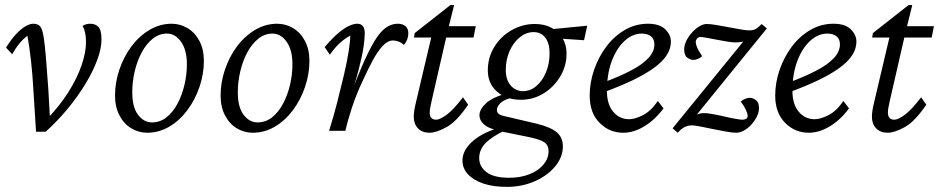

<svg xmlns="http://www.w3.org/2000/svg" viewBox="-20 -519 3727 762"><path d="M123 3.9 113.3 -149.4Q109.4 -222.7 103 -278.3Q96.7 -334 88.9 -377Q55.7 -352.5 28.3 -303.7L3.9 -330.1Q25.4 -364.3 45.4 -385.3Q65.4 -406.2 82.5 -415.5Q99.6 -424.8 111.3 -424.8Q130.9 -424.8 139.6 -414.1Q148.4 -403.3 153.3 -372.1Q158.2 -340.8 162.6 -286.6Q167 -232.4 171.9 -163.1L178.7 -42L160.2 -40Q214.8 -95.7 250.5 -151.9Q286.1 -208 303.7 -259.8Q321.3 -311.5 321.3 -350.6Q321.3 -373 317.9 -388.7Q314.5 -404.3 307.6 -416Q314.5 -420.9 322.8 -422.9Q331.1 -424.8 338.9 -424.8Q358.4 -424.8 370.6 -412.1Q382.8 -399.4 382.8 -362.3Q382.8 -327.1 366.2 -281.7Q349.6 -236.3 319.3 -186.5Q289.1 -136.7 249 -87.9Q209 -39.1 161.1 3.9Z M563.5 7.8Q530.3 7.8 501 -9.8Q471.7 -27.3 454.1 -61Q436.5 -94.7 436.5 -139.6Q436.5 -191.4 453.6 -242.2Q470.7 -293 501 -334Q531.2 -375 572.8 -399.9Q614.3 -424.8 661.1 -424.8Q695.3 -424.8 724.6 -407.2Q753.9 -389.6 771.5 -356.4Q789.1 -323.2 789.1 -277.3Q789.1 -225.6 772 -174.8Q754.9 -124 724.1 -82.5Q693.4 -41 652.3 -16.6Q611.3 7.8 563.5 7.8ZM583 -33.2Q615.2 -33.2 640.6 -53.2Q666 -73.2 684.1 -106.9Q702.1 -140.6 711.9 -181.6Q721.7 -222.7 721.7 -264.6Q721.7 -320.3 698.7 -353Q675.8 -385.7 642.6 -385.7Q611.3 -385.7 585.9 -365.2Q560.5 -344.7 542.5 -311Q524.4 -277.3 514.6 -235.8Q504.9 -194.3 504.9 -152.3Q504.9 -93.8 527.8 -63.5Q550.8 -33.2 583 -33.2Z M982.4 7.8Q949.2 7.8 919.9 -9.8Q890.6 -27.3 873 -61Q855.5 -94.7 855.5 -139.6Q855.5 -191.4 872.6 -242.2Q889.6 -293 919.9 -334Q950.2 -375 991.7 -399.9Q1033.2 -424.8 1080.1 -424.8Q1114.3 -424.8 1143.6 -407.2Q1172.9 -389.6 1190.4 -356.4Q1208 -323.2 1208 -277.3Q1208 -225.6 1190.9 -174.8Q1173.8 -124 1143.1 -82.5Q1112.3 -41 1071.3 -16.6Q1030.3 7.8 982.4 7.8ZM1002 -33.2Q1034.2 -33.2 1059.6 -53.2Q1085 -73.2 1103 -106.9Q1121.1 -140.6 1130.9 -181.6Q1140.6 -222.7 1140.6 -264.6Q1140.6 -320.3 1117.7 -353Q1094.7 -385.7 1061.5 -385.7Q1030.3 -385.7 1004.9 -365.2Q979.5 -344.7 961.4 -311Q943.4 -277.3 933.6 -235.8Q923.8 -194.3 923.8 -152.3Q923.8 -93.8 946.8 -63.5Q969.7 -33.2 1002 -33.2Z M1540 -358.4Q1518.6 -358.4 1498 -335.9Q1477.5 -313.5 1458.5 -277.8Q1439.5 -242.2 1420.9 -201.2Q1393.6 -144.5 1375.5 -87.9Q1357.4 -31.2 1350.6 0H1286.1Q1303.7 -55.7 1318.4 -113.3Q1333 -170.9 1345.2 -222.7Q1357.4 -274.4 1363.8 -315.4Q1370.1 -356.4 1370.1 -377.9Q1348.6 -366.2 1328.6 -348.1Q1308.6 -330.1 1289.1 -301.8L1268.6 -332Q1293 -361.3 1316.4 -382.3Q1339.8 -403.3 1360.8 -414.1Q1381.8 -424.8 1398.4 -424.8Q1413.1 -424.8 1420.4 -415Q1427.7 -405.3 1427.7 -386.7Q1427.7 -370.1 1423.3 -336.4Q1418.9 -302.7 1403.8 -243.7Q1388.7 -184.6 1356.4 -87.9H1351.6Q1386.7 -186.5 1414.6 -251.5Q1442.4 -316.4 1465.3 -354.5Q1488.3 -392.6 1510.7 -408.7Q1533.2 -424.8 1558.6 -424.8Q1578.1 -424.8 1589.4 -415Q1600.6 -405.3 1600.6 -386.7Q1600.6 -376 1596.7 -364.3Q1592.8 -352.5 1583 -340.8Q1572.3 -350.6 1560.5 -354.5Q1548.8 -358.4 1540 -358.4Z M1837.9 -103.5Q1793 -37.1 1752.4 -14.6Q1711.9 7.8 1684.6 7.8Q1655.3 7.8 1638.7 -9.8Q1622.1 -27.3 1622.1 -55.7Q1622.1 -66.4 1624 -79.6Q1626 -92.8 1630.9 -113.3L1691.4 -370.1H1623L1626 -387.7L1767.6 -499H1782.2L1755.9 -392.6L1693.4 -120.1Q1689.5 -102.5 1687.5 -92.3Q1685.5 -82 1685.5 -72.3Q1685.5 -43.9 1710.9 -43.9Q1725.6 -43.9 1752 -63Q1778.3 -82 1817.4 -132.8ZM1721.7 -370.1 1732.4 -415H1868.2L1859.4 -370.1Z M1992.2 222.7Q1937.5 222.7 1898.4 209.5Q1859.4 196.3 1837.4 172.9Q1815.4 149.4 1815.4 118.2Q1815.4 80.1 1850.6 46.4Q1885.7 12.7 1947.3 -7.8L1981.4 0Q1931.6 23.4 1906.7 49.3Q1881.8 75.2 1881.8 108.4Q1881.8 141.6 1910.6 164.1Q1939.5 186.5 2001 186.5Q2045.9 186.5 2081.5 172.4Q2117.2 158.2 2137.2 133.8Q2157.2 109.4 2157.2 81.1Q2157.2 57.6 2140.6 45.9Q2124 34.2 2076.2 24.4L1960.9 1L1950.2 -2.9Q1916 -10.7 1899.4 -26.4Q1882.8 -42 1882.8 -61.5Q1882.8 -85 1909.2 -109.4Q1935.5 -133.8 1996.1 -149.4L2006.8 -129.9Q1977.5 -122.1 1964.8 -108.4Q1952.1 -94.7 1952.1 -83Q1952.1 -72.3 1960 -66.4Q1967.8 -60.5 1992.2 -55.7L2109.4 -28.3Q2165 -14.6 2189.5 5.9Q2213.9 26.4 2213.9 61.5Q2213.9 104.5 2183.1 141.6Q2152.3 178.7 2101.6 200.7Q2050.8 222.7 1992.2 222.7ZM2047.9 -123Q1989.3 -123 1952.6 -155.3Q1916 -187.5 1916 -239.3Q1916 -291 1941.9 -333Q1967.8 -375 2010.7 -399.4Q2053.7 -423.8 2102.5 -423.8Q2141.6 -423.8 2169.9 -408.2Q2198.2 -392.6 2213.4 -366.2Q2228.5 -339.8 2228.5 -306.6Q2228.5 -256.8 2203.1 -214.8Q2177.7 -172.9 2136.7 -147.9Q2095.7 -123 2047.9 -123ZM2055.7 -157.2Q2085 -157.2 2108.9 -177.7Q2132.8 -198.2 2147 -232.4Q2161.1 -266.6 2161.1 -307.6Q2161.1 -346.7 2144.5 -369.1Q2127.9 -391.6 2097.7 -391.6Q2068.4 -391.6 2043 -371.1Q2017.6 -350.6 2002.4 -316.4Q1987.3 -282.2 1987.3 -242.2Q1987.3 -202.1 2006.8 -179.7Q2026.4 -157.2 2055.7 -157.2ZM2297.9 -359.4 2198.2 -366.2 2160.2 -402.3 2310.5 -417Z M2453.1 7.8Q2398.4 7.8 2359.4 -31.7Q2320.3 -71.3 2320.3 -139.6Q2320.3 -191.4 2337.9 -242.2Q2355.5 -293 2386.2 -334Q2417 -375 2459.5 -399.9Q2502 -424.8 2551.8 -424.8Q2597.7 -424.8 2620.1 -402.8Q2642.6 -380.9 2642.6 -353.5Q2642.6 -325.2 2625.5 -299.3Q2608.4 -273.4 2574.7 -249Q2541 -224.6 2491.2 -200.7Q2441.4 -176.8 2377 -153.3V-192.4Q2439.5 -215.8 2484.4 -239.3Q2529.3 -262.7 2553.2 -288.6Q2577.1 -314.5 2577.1 -342.8Q2577.1 -364.3 2563.5 -375Q2549.8 -385.7 2527.3 -385.7Q2490.2 -385.7 2458.5 -356.4Q2426.8 -327.1 2407.7 -275.9Q2388.7 -224.6 2388.7 -158.2Q2388.7 -105.5 2413.6 -75.7Q2438.5 -45.9 2476.6 -45.9Q2500 -45.9 2531.7 -62Q2563.5 -78.1 2590.8 -118.2L2613.3 -88.9Q2581.1 -44.9 2538.6 -18.6Q2496.1 7.8 2453.1 7.8Z M2731.4 -46.9 2722.7 -50.8Q2736.3 -61.5 2749.5 -65.9Q2762.7 -70.3 2773.4 -70.3Q2785.2 -70.3 2807.6 -66.4Q2830.1 -62.5 2855 -56.6Q2879.9 -50.8 2899.4 -47.4Q2918.9 -43.9 2925.8 -43.9Q2934.6 -43.9 2940.9 -47.4Q2947.3 -50.8 2947.3 -59.6Q2947.3 -67.4 2940.4 -82.5Q2933.6 -97.7 2919.9 -116.2Q2929.7 -124 2939 -127.4Q2948.2 -130.9 2956.1 -130.9Q2966.8 -130.9 2979.5 -122.1Q2992.2 -113.3 2992.2 -89.8Q2992.2 -72.3 2982.9 -54.7Q2973.6 -37.1 2960.4 -22.9Q2947.3 -8.8 2931.6 -0.5Q2916 7.8 2902.3 7.8Q2887.7 7.8 2862.3 3.4Q2836.9 -1 2809.6 -6.8Q2782.2 -12.7 2758.8 -17.1Q2735.4 -21.5 2726.6 -21.5Q2710 -21.5 2696.8 -14.6Q2683.6 -7.8 2669.9 7.8L2649.4 -9.8L2941.4 -368.2L2952.1 -364.3Q2944.3 -357.4 2930.2 -354Q2916 -350.6 2897.5 -350.6Q2885.7 -350.6 2866.2 -354Q2846.7 -357.4 2825.2 -361.3Q2803.7 -365.2 2786.1 -368.7Q2768.6 -372.1 2761.7 -372.1Q2751 -372.1 2746.1 -365.7Q2741.2 -359.4 2741.2 -352.5Q2741.2 -344.7 2746.1 -332Q2751 -319.3 2766.6 -295.9Q2757.8 -288.1 2748.5 -284.7Q2739.3 -281.2 2730.5 -281.2Q2720.7 -281.2 2708 -290Q2695.3 -298.8 2695.3 -322.3Q2695.3 -339.8 2704.1 -357.4Q2712.9 -375 2726.6 -390.1Q2740.2 -405.3 2755.9 -414.6Q2771.5 -423.8 2784.2 -423.8Q2798.8 -423.8 2822.3 -419.9Q2845.7 -416 2871.6 -411.1Q2897.5 -406.2 2919.4 -402.3Q2941.4 -398.4 2953.1 -398.4Q2969.7 -398.4 2980 -404.3Q2990.2 -410.2 3002.9 -423.8L3023.4 -406.2Z M3189.5 7.8Q3134.8 7.8 3095.7 -31.7Q3056.6 -71.3 3056.6 -139.6Q3056.6 -191.4 3074.2 -242.2Q3091.8 -293 3122.6 -334Q3153.3 -375 3195.8 -399.9Q3238.3 -424.8 3288.1 -424.8Q3334 -424.8 3356.4 -402.8Q3378.9 -380.9 3378.9 -353.5Q3378.9 -325.2 3361.8 -299.3Q3344.7 -273.4 3311 -249Q3277.3 -224.6 3227.5 -200.7Q3177.7 -176.8 3113.3 -153.3V-192.4Q3175.8 -215.8 3220.7 -239.3Q3265.6 -262.7 3289.6 -288.6Q3313.5 -314.5 3313.5 -342.8Q3313.5 -364.3 3299.8 -375Q3286.1 -385.7 3263.7 -385.7Q3226.6 -385.7 3194.8 -356.4Q3163.1 -327.1 3144 -275.9Q3125 -224.6 3125 -158.2Q3125 -105.5 3149.9 -75.7Q3174.8 -45.9 3212.9 -45.9Q3236.3 -45.9 3268.1 -62Q3299.8 -78.1 3327.1 -118.2L3349.6 -88.9Q3317.4 -44.9 3274.9 -18.6Q3232.4 7.8 3189.5 7.8Z M3656.2 -103.5Q3611.3 -37.1 3570.8 -14.6Q3530.3 7.8 3502.9 7.8Q3473.6 7.8 3457 -9.8Q3440.4 -27.3 3440.4 -55.7Q3440.4 -66.4 3442.4 -79.6Q3444.3 -92.8 3449.2 -113.3L3509.8 -370.1H3441.4L3444.3 -387.7L3585.9 -499H3600.6L3574.2 -392.6L3511.7 -120.1Q3507.8 -102.5 3505.9 -92.3Q3503.9 -82 3503.9 -72.3Q3503.9 -43.9 3529.3 -43.9Q3543.9 -43.9 3570.3 -63Q3596.7 -82 3635.7 -132.8ZM3540 -370.1 3550.8 -415H3686.5L3677.7 -370.1Z"/></svg>

Font: Crimson Pro ExtraLight Light
Style: Italic
Weight: 300
Italic angle: -12°
Version: Version 1.002